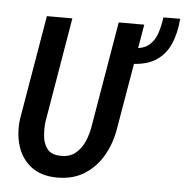

<svg xmlns="http://www.w3.org/2000/svg" viewBox="-53 -803 835 866"><g transform="rotate(5 364.0 -370.0)"><path d="M651.9 -751 728 -751.5Q722.7 -685.1 700.9 -635.7Q679.2 -586.4 635.7 -558.8Q592.3 -531.2 521 -529.8L528.3 -601.6Q574.2 -602.5 599.1 -623.3Q624 -644 635.3 -677.5Q646.5 -710.9 651.9 -751ZM453.1 -710.9H568.8L487.8 -237.3Q477.5 -168.9 445.3 -112.1Q413.1 -55.2 359.9 -21.7Q306.6 11.7 232.4 10.3Q162.1 8.8 118.2 -25.6Q74.2 -60.1 56.9 -115.7Q39.6 -171.4 47.4 -236.8L127.9 -710.9H243.2L163.1 -236.3Q159.2 -204.6 162.4 -170.9Q165.5 -137.2 183.1 -113.8Q200.7 -90.3 241.2 -88.9Q284.2 -86.9 311 -108.9Q337.9 -130.9 352.5 -165.3Q367.2 -199.7 372.6 -236.3Z"/></g></svg>

Font: Roboto Condensed Medium
Style: Italic
Weight: 500
Italic angle: -12°
Designer: Christian Robertson
Foundry: Google
Version: Version 3.0; 2020